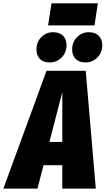

<svg xmlns="http://www.w3.org/2000/svg" viewBox="-78 -1114 624 1134"><path d="M500 -1094.2 480 -963.9H206.1L226.1 -1094.2ZM214.8 -745.1Q178.2 -745.1 157.7 -765.9Q137.2 -786.6 137.2 -821.8Q137.2 -865.2 165.8 -894.5Q194.3 -923.8 235.8 -923.8Q273.4 -923.8 294.2 -903.1Q314.9 -882.3 314.9 -847.2Q314.9 -803.7 286.1 -774.4Q257.3 -745.1 214.8 -745.1ZM446.8 -923.8Q483.9 -923.8 504.9 -902.8Q525.9 -881.8 525.9 -847.2Q525.9 -803.7 497.1 -774.4Q468.3 -745.1 426.8 -745.1Q389.6 -745.1 368.9 -766.1Q348.1 -787.1 348.1 -821.8Q348.1 -865.2 376.7 -894.5Q405.3 -923.8 446.8 -923.8ZM196.8 -695.8H428.2L487.8 0H290V-138.2H179.2L143.1 0H-58.1ZM213.9 -275.9H290V-569.8Z"/></svg>

Font: Fira Sans Compressed Heavy
Style: Italic
Weight: 900
Width: 3
Italic angle: -8°
Designer: Carrois Corporate & Edenspiekermann AG
Foundry: Carrois Corporate GbR & Edenspiekermann AG
Version: Version 4.203;PS 004.203;hotconv 1.0.88;makeotf.lib2.5.64775